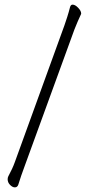

<svg xmlns="http://www.w3.org/2000/svg" viewBox="-20 -768 390 828"><path d="M258 -659Q263 -673 270 -695Q277 -717 282 -737Q285 -748 293 -748Q304 -748 317 -734.5Q330 -721 330 -710Q330 -707 329 -706Q322 -691 315 -675Q308 -659 301 -641L85 -48Q78 -29 71.5 -10.5Q65 8 59 28Q55 40 44 40Q34 40 23.5 29.5Q13 19 13 5Q13 -2 16 -8Q34 -41 44 -69Z"/></svg>

Font: Moon Stars Kai T Light
Style: Regular
Weight: 300
Designer: GuiWonder
Version: Version 1.101